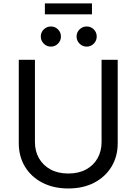

<svg xmlns="http://www.w3.org/2000/svg" viewBox="-20 -1071 784 1103"><path d="M372.6 11.7Q286.6 11.7 222.4 -22Q158.2 -55.7 123 -114.3Q87.9 -172.9 87.9 -247.6V-727.5H180.7V-254.9Q180.7 -202.6 203.9 -161.9Q227.1 -121.1 270 -97.7Q313 -74.2 372.6 -74.2Q432.1 -74.2 474.9 -97.7Q517.6 -121.1 540.5 -161.9Q563.5 -202.6 563.5 -254.9V-727.5H656.2V-247.6Q656.2 -172.9 621.1 -114.3Q585.9 -55.7 522.2 -22Q458.5 11.7 372.6 11.7ZM478 -803.2Q454.1 -803.2 437 -820.3Q419.9 -837.4 419.9 -861.3Q419.9 -885.3 437 -902.1Q454.1 -918.9 478 -918.9Q502 -918.9 518.8 -902.1Q535.6 -885.3 535.6 -861.3Q535.6 -837.4 518.8 -820.3Q502 -803.2 478 -803.2ZM272.5 -803.2Q248.5 -803.2 231.4 -820.3Q214.4 -837.4 214.4 -861.3Q214.4 -885.3 231.4 -902.1Q248.5 -918.9 272.5 -918.9Q296.4 -918.9 313.2 -902.1Q330.1 -885.3 330.1 -861.3Q330.1 -837.4 313.2 -820.3Q296.4 -803.2 272.5 -803.2ZM508.3 -1051.3V-988.8H237.8V-1051.3Z"/></svg>

Font: Inter Variable
Style: Regular
Weight: 400
Designer: Rasmus Andersson
Foundry: rsms
Version: Version 4.001;git-9221beed3